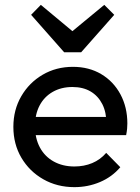

<svg xmlns="http://www.w3.org/2000/svg" viewBox="-20 -760 576 790"><path d="M286 10Q215 10 158 -22.5Q101 -55 68 -111Q35 -167 35 -238Q35 -308 67.5 -364Q100 -420 155.5 -452.5Q211 -485 280 -485Q346 -485 396.5 -455Q447 -425 475.5 -372Q504 -319 504 -252Q504 -242 503 -230.5Q502 -219 499 -204H98V-279H451L418 -250Q418 -298 401 -331.5Q384 -365 353 -383.5Q322 -402 278 -402Q232 -402 197 -382Q162 -362 143 -326Q124 -290 124 -241Q124 -191 144 -153.5Q164 -116 201 -95.5Q238 -75 286 -75Q326 -75 359.5 -89Q393 -103 417 -131L475 -72Q441 -32 391.5 -11Q342 10 286 10ZM409 -740 450 -699 314 -545H244L108 -699L148 -740L309 -606L248 -607Z"/></svg>

Font: Outfit Thin
Style: Regular
Weight: 400
Version: Version 1.100;gftools[0.9.27]